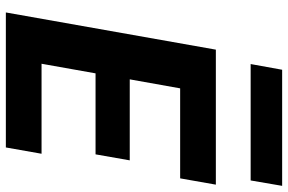

<svg xmlns="http://www.w3.org/2000/svg" viewBox="-180 -780 961 640"><g transform="rotate(90 300.0 -460.5)"><path d="M22 0 146 -700H596L575 -581H275L245 -413H515L495 -299H225L193 -119H493L472 0ZM194 -816 213 -921H600L582 -816Z"/></g></svg>

Font: DM Sans 18pt Black
Style: Italic
Weight: 900
Italic angle: -10°
Designer: Colophon Foundry, Jonny Pinhorn
Foundry: Colophon Foundry
Version: Version 4.004;gftools[0.9.30]